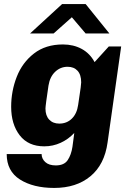

<svg xmlns="http://www.w3.org/2000/svg" viewBox="-20 -740 625 946"><path d="M446 -434 516 -511H577L510 -38Q495 71 425.5 128.5Q356 186 247 186Q144 186 78.5 144.5Q13 103 13 19H185Q185 42 203 58.5Q221 75 255 75Q296 75 313.5 49Q331 23 337 -17L346 -85Q317 -54 279 -36.5Q241 -19 198 -19Q119 -19 77 -73.5Q35 -128 35 -214Q35 -291 62.5 -361.5Q90 -432 147.5 -476.5Q205 -521 290 -521Q342 -521 382.5 -499Q423 -477 446 -434ZM219 -319Q204 -219 204 -205Q204 -170 222.5 -150.5Q241 -131 272 -131Q309 -131 334 -155.5Q359 -180 365 -223L370 -257Q380 -321 380 -334Q380 -372 362 -391.5Q344 -411 313 -411Q278 -411 252 -386.5Q226 -362 219 -319ZM519 -575H402L334 -655L244 -575H128L286 -720H402Z"/></svg>

Font: Chivo ExtraBold Italic
Style: Regular
Weight: 800
Italic angle: -8.05°
Designer: Hector Gatti
Foundry: Omnibus-Type
Version: Version 1.007